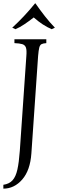

<svg xmlns="http://www.w3.org/2000/svg" viewBox="-34 -899 347 1144"><path d="M-14 225V202Q21 197 40.5 175.5Q60 154 69.5 111.5Q79 69 84 0L123 -565Q126 -600 120.5 -615.5Q115 -631 98.5 -636Q82 -641 52 -642V-665H242V-642Q223 -641 213.5 -636Q204 -631 200 -615.5Q196 -600 193 -565L153 15Q146 116 98.5 170.5Q51 225 -14 225ZM274 -725Q220 -748 167 -795Q139 -773 111.5 -754.5Q84 -736 58 -725L39 -734Q110 -799 175 -879H177Q205 -839 233.5 -802.5Q262 -766 293 -734Z"/></svg>

Font: Bona Nova SC
Style: Italic
Weight: 400
Italic angle: -4°
Designer: Mateusz Machalski
Foundry: Capitalics
Version: Version 4.001; ttfautohint (v1.8.4.7-5d5b)